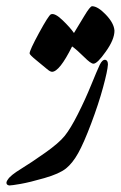

<svg xmlns="http://www.w3.org/2000/svg" viewBox="-20 -582 379 602"><path d="M318.4 -379.9Q317.4 -360.4 303.2 -308.3Q289.1 -256.3 265.9 -194.8Q242.7 -133.3 225.1 -101.8Q207.5 -70.3 186.8 -53.7Q166 -37.1 119.4 -23.7Q72.8 -10.3 44.7 -5.4Q16.6 -0.5 9.3 -0.5Q2 -1.5 0.5 -6.6Q-1 -11.7 4.9 -19.5Q12.7 -32.2 45.4 -52.2Q78.1 -72.3 121.3 -102.8Q164.6 -133.3 182.9 -156Q201.2 -178.7 224.1 -224.1Q247.1 -269.5 265.9 -315.7Q284.7 -361.8 292.7 -378.7Q300.8 -395.5 310.1 -394.5Q318.4 -393.1 318.4 -379.9ZM72.8 -414.6Q72.8 -424.3 102.5 -479Q132.3 -533.7 139.6 -537.1Q151.9 -542 175.8 -519Q199.7 -496.1 211.9 -478.5Q226.6 -502.4 244.4 -532.2Q262.2 -562 268.6 -562.5Q286.6 -562.5 312 -535.9Q337.4 -509.3 338.9 -485.8Q338.9 -458 311.5 -419.9Q285.2 -382.3 272.9 -382.3Q264.6 -382.3 243.4 -403.6Q222.2 -424.8 206.1 -436.5Q166.5 -356.9 143.1 -356.9Q137.2 -356.9 126.5 -366.2Q116.2 -375 94.5 -392.6Q72.8 -410.2 72.8 -414.6Z"/></svg>

Font: IranNastaliq
Style: Regular
Weight: 400
Designer: Hossein Zahedi
Version: Version 1.5